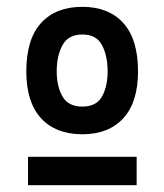

<svg xmlns="http://www.w3.org/2000/svg" viewBox="-20 -730 481 562"><path d="M221 -337Q143 -337 100 -384Q57 -431 57 -521Q57 -615 100 -662.5Q143 -710 221 -710Q298 -710 341 -662.5Q384 -615 384 -521Q384 -431 341 -384Q298 -337 221 -337ZM221 -418Q262 -418 278.5 -447.5Q295 -477 295 -521Q295 -567 278.5 -598Q262 -629 221 -629Q180 -629 163 -598Q146 -567 146 -521Q146 -477 163 -447.5Q180 -418 221 -418ZM62 -188V-271H380V-188Z"/></svg>

Font: Haskoy SemiBold
Style: Regular
Weight: 600
Designer: Ertekin Erdin
Foundry: Ertekin Erdin
Version: Version 1.500; ttfautohint (v1.8.3)